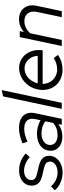

<svg xmlns="http://www.w3.org/2000/svg" viewBox="729 -1499 767 2291"><g transform="rotate(-90 1112.5 -353.5)"><path d="M199 10Q138 10 80 -15Q22 -40 -13 -83L35 -128Q69 -90 111.5 -70Q154 -50 201 -50Q257 -50 293.5 -76Q330 -102 330 -142Q330 -170 311 -186.5Q292 -203 249 -213L167 -232Q103 -246 73 -277Q43 -308 43 -358Q43 -404 66 -437.5Q89 -471 130 -490Q171 -509 226 -509Q282 -509 332.5 -489.5Q383 -470 427 -430L383 -382Q346 -415 304.5 -432.5Q263 -450 222 -450Q171 -450 140 -426Q109 -402 109 -364Q109 -336 127.5 -320Q146 -304 189 -294L271 -275Q337 -260 368 -229.5Q399 -199 399 -149Q399 -104 372.5 -68Q346 -32 301 -11Q256 10 199 10Z M630 7Q553 7 506 -31Q459 -69 459 -133Q459 -182 484 -218.5Q509 -255 555 -275.5Q601 -296 663 -296Q707 -296 748.5 -284.5Q790 -273 823 -253L836 -312Q850 -380 820.5 -414Q791 -448 717 -448Q685 -448 649.5 -438.5Q614 -429 567 -409L547 -468Q599 -490 644 -500Q689 -510 729 -510Q797 -510 841 -487Q885 -464 902.5 -420.5Q920 -377 907 -317L840 0H769L778 -41Q744 -17 707.5 -5Q671 7 630 7ZM649 -50Q688 -50 723.5 -62.5Q759 -75 791 -101L811 -195Q754 -242 662 -242Q604 -242 566 -213Q528 -184 528 -140Q528 -98 560 -74Q592 -50 649 -50Z M959 0 1108 -700 1183 -717 1031 0Z M1427 9Q1357 9 1302 -21Q1247 -51 1216 -104.5Q1185 -158 1185 -226Q1185 -284 1205.5 -335.5Q1226 -387 1262.5 -426Q1299 -465 1346.5 -487Q1394 -509 1448 -509Q1509 -509 1557 -478Q1605 -447 1633 -394Q1661 -341 1661 -273Q1661 -263 1660.5 -251.5Q1660 -240 1658 -228H1257Q1258 -178 1281 -139Q1304 -100 1343 -77.5Q1382 -55 1430 -55Q1467 -55 1502 -66Q1537 -77 1565 -96L1603 -45Q1562 -17 1519 -4Q1476 9 1427 9ZM1264 -287H1592Q1589 -333 1569 -368Q1549 -403 1516 -423.5Q1483 -444 1441 -444Q1399 -444 1362.5 -423.5Q1326 -403 1300.5 -367.5Q1275 -332 1264 -287Z M1709 0 1815 -501H1887L1876 -451Q1943 -510 2028 -510Q2087 -510 2127.5 -483Q2168 -456 2185 -409Q2202 -362 2189 -302L2125 0H2053L2115 -293Q2130 -362 2099.5 -404Q2069 -446 2004 -446Q1963 -446 1926.5 -428Q1890 -410 1861 -376L1781 0Z"/></g></svg>

Font: Red Hat Display
Style: Italic
Weight: 300
Italic angle: -12°
Designer: Pentagram, MCKL
Foundry: Pentagram, MCKL
Version: Version 1.023